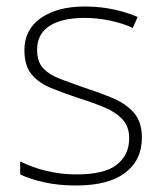

<svg xmlns="http://www.w3.org/2000/svg" viewBox="-20 -560 502 590"><path d="M416 -137Q416 -68 364.5 -29Q313 10 214 10Q159 10 115 0Q71 -10 42 -24V-64Q80 -45 124 -34.5Q168 -24 215 -24Q301 -24 339 -54Q377 -84 377 -135Q377 -170 357.5 -192Q338 -214 303 -229Q268 -244 223 -258Q175 -274 137 -289.5Q99 -305 77 -331.5Q55 -358 55 -406Q55 -469 105.5 -504.5Q156 -540 241 -540Q288 -540 329 -531Q370 -522 403 -508L388 -474Q359 -488 319 -496.5Q279 -505 240 -505Q171 -505 132.5 -480.5Q94 -456 94 -407Q94 -370 113 -350Q132 -330 165 -317.5Q198 -305 241 -290Q287 -275 326.5 -258.5Q366 -242 391 -214Q416 -186 416 -137Z"/></svg>

Font: Noto Sans Devanagari ExtraLight
Style: Regular
Weight: 200
Designer: Jelle Bosma - Monotype Design Team
Foundry: Monotype Imaging Inc.
Version: Version 2.004; ttfautohint (v1.8.4.7-5d5b)